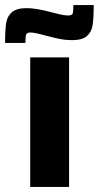

<svg xmlns="http://www.w3.org/2000/svg" viewBox="-67 -736 389 756"><path d="M52 0V-510H205V0ZM39 -704Q75 -704 139 -687Q146 -685 166.5 -680Q187 -675 201 -675Q216 -675 219 -682.5Q222 -690 222 -716H302Q302 -664 297.5 -636.5Q293 -609 274.5 -593.5Q256 -578 217 -578Q186 -578 154.5 -585.5Q123 -593 116 -595Q70 -608 54 -608Q39 -608 36 -600Q33 -592 33 -567H-47Q-47 -620 -42.5 -646.5Q-38 -673 -19.5 -688.5Q-1 -704 39 -704Z"/></svg>

Font: Saira Semi Condensed
Style: Bold
Weight: 700
Width: 4
Designer: Hector Gatti with collaboration of the Omnibus-Type team
Foundry: Omnibus-Type
Version: Version 1.001; ttfautohint (v1.8)